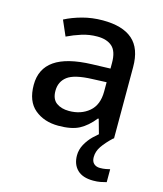

<svg xmlns="http://www.w3.org/2000/svg" viewBox="-115 -635 805 947"><g transform="rotate(15 287.5 -161.0)"><path d="M293 -549Q394 -549 445 -504.5Q496 -460 496 -365V0H419L398 -75H394Q359 -31 320 -10.5Q281 10 214 10Q141 10 93 -30Q45 -70 45 -154Q45 -236 107 -279Q169 -322 297 -326L390 -329V-358Q390 -417 363 -441Q336 -465 287 -465Q246 -465 208 -453Q170 -441 135 -424L101 -502Q139 -522 188.5 -535.5Q238 -549 293 -549ZM317 -256Q226 -253 191 -226.5Q156 -200 156 -153Q156 -111 181 -92.5Q206 -74 246 -74Q307 -74 348 -108.5Q389 -143 389 -212V-259ZM423 114Q423 136 435 147Q447 158 466 158Q483 158 495.5 155.5Q508 153 517 151V217Q502 221 486.5 224Q471 227 450 227Q396 227 368.5 200Q341 173 341 127Q341 98 355.5 71Q370 44 393 21.5Q416 -1 439 -16L493 0Q459 32 441 58.5Q423 85 423 114Z"/></g></svg>

Font: Noto Kufi Arabic Medium
Style: Regular
Weight: 500
Designer: Monotype Design Team, David Williams, Khaled Hosny
Foundry: Google LLC
Version: Version 2.109; ttfautohint (v1.8.4.7-5d5b)